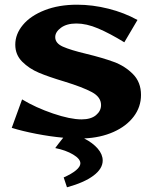

<svg xmlns="http://www.w3.org/2000/svg" viewBox="-20 -585 650 817"><path d="M322 110Q322 91 291 72.5Q260 54 215 45Q225 31 249 1Q194 -4 134.5 -15.5Q75 -27 30 -41L74 -162Q132 -127 205.5 -102Q279 -77 327 -77Q367 -77 388.5 -95Q410 -113 410 -138Q410 -172 371 -193Q332 -214 254 -238Q187 -258 145.5 -275.5Q104 -293 74.5 -322.5Q45 -352 45 -395Q45 -440 77.5 -479Q110 -518 170 -541.5Q230 -565 308 -565Q374 -565 441.5 -548Q509 -531 565 -500L509 -405Q447 -443 397.5 -464Q348 -485 305 -485Q264 -485 239.5 -467Q215 -449 215 -427Q215 -401 247.5 -386.5Q280 -372 347 -356Q417 -339 464.5 -321.5Q512 -304 546 -269.5Q580 -235 580 -181Q580 -130 549 -89Q518 -48 463 -23.5Q408 1 338 4Q375 23 396 47.5Q417 72 417 98Q417 133 377.5 162.5Q338 192 265 212L251 170Q285 155 303.5 139.5Q322 124 322 110Z"/></svg>

Font: Otomanopee One
Style: Regular
Weight: 400
Designer: Das Ende der Wildnis
Foundry: Gutenberg Labo
Version: Version 3.005